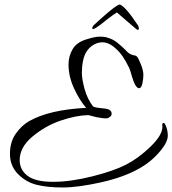

<svg xmlns="http://www.w3.org/2000/svg" viewBox="-20 -754 762 849"><path d="M535 -533Q550 -515 564 -512Q566 -510 573 -509.5Q580 -509 585.5 -504Q591 -499 602.5 -470.5Q614 -442 614 -423.5Q614 -405 609.5 -384.5Q605 -364 595 -364Q579 -364 564 -414Q556 -444 551 -454Q523 -513 491 -540Q462 -567 432 -567Q419 -567 406 -562Q358 -542 347 -484Q342 -460 342 -432Q342 -404 354 -360.5Q366 -317 391 -284Q396 -278 444 -274Q469 -271 473 -256.5Q477 -242 461 -234Q456 -227 418 -234Q408 -235 392 -239.5Q376 -244 371 -245Q317 -244 249 -221Q181 -198 124 -150.5Q67 -103 67 -46Q67 -3 102 23.5Q137 50 214.5 50Q292 50 387.5 26Q483 2 537.5 -26Q592 -54 645 -105Q698 -156 698 -193Q698 -199 697.5 -203Q697 -207 700.5 -209.5Q704 -212 709 -207Q722 -182 722 -154.5Q722 -127 692 -90Q668 -61 642 -40Q566 21 428 52Q325 75 257 75Q189 75 141.5 63Q94 51 59 15Q24 -21 24 -73.5Q24 -126 49.5 -162.5Q75 -199 110 -219Q199 -269 361 -277Q332 -310 307.5 -363Q283 -416 283 -469Q283 -505 300.5 -535.5Q318 -566 359 -579Q400 -592 420 -592Q440 -592 449 -589.5Q458 -587 464.5 -584.5Q471 -582 476.5 -579.5Q482 -577 488 -573Q494 -569 498 -566Q502 -563 508 -557.5Q514 -552 520 -547Q526 -542 535 -533ZM590 -642Q594 -635 594 -628.5Q594 -622 590 -622Q586 -622 580 -627.5Q574 -633 538 -663.5Q502 -694 497 -699Q480 -689 451 -666Q389 -615 388 -628Q388 -637 395.5 -643.5Q403 -650 429 -674Q496 -734 510 -734Q535 -725 590 -642Z"/></svg>

Font: Allura
Style: Regular
Weight: 400
Designer: Robert E. Leuschke
Foundry: Robert E. Leuschke
Version: Version 1.004